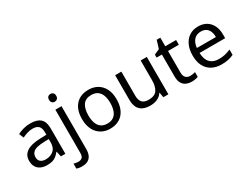

<svg xmlns="http://www.w3.org/2000/svg" viewBox="-73 -1441 3113 2384"><g transform="rotate(-30 1483.5 -248.5)"><path d="M288 -545Q386 -545 433 -502Q480 -459 480 -365V0H416L399 -76H395Q372 -47 347.5 -27.5Q323 -8 291.5 1Q260 10 215 10Q167 10 128.5 -7Q90 -24 68 -59.5Q46 -95 46 -149Q46 -229 109 -272.5Q172 -316 303 -320L394 -323V-355Q394 -422 365 -448Q336 -474 283 -474Q241 -474 203 -461.5Q165 -449 132 -433L105 -499Q140 -518 188 -531.5Q236 -545 288 -545ZM314 -259Q214 -255 175.5 -227Q137 -199 137 -148Q137 -103 164.5 -82Q192 -61 235 -61Q303 -61 348 -98.5Q393 -136 393 -214V-262Z M583 240Q558 240 539 236.5Q520 233 506 228V157Q521 161 537 164Q553 167 572 167Q604 167 625 149.5Q646 132 646 83V-536H734V80Q734 130 718 166Q702 202 669 221Q636 240 583 240ZM639 -681Q639 -710 654 -723.5Q669 -737 691 -737Q711 -737 726.5 -723.5Q742 -710 742 -681Q742 -653 726.5 -639Q711 -625 691 -625Q669 -625 654 -639Q639 -653 639 -681Z M1370 -269Q1370 -180 1339.5 -117.5Q1309 -55 1253 -22.5Q1197 10 1120 10Q1049 10 993.5 -22.5Q938 -55 906 -117.5Q874 -180 874 -269Q874 -402 941 -474Q1008 -546 1123 -546Q1196 -546 1251.5 -513.5Q1307 -481 1338.5 -419.5Q1370 -358 1370 -269ZM965 -269Q965 -206 981.5 -159.5Q998 -113 1033 -88Q1068 -63 1122 -63Q1176 -63 1211 -88Q1246 -113 1262.5 -159.5Q1279 -206 1279 -269Q1279 -333 1262 -378Q1245 -423 1210.5 -447.5Q1176 -472 1121 -472Q1039 -472 1002 -418Q965 -364 965 -269Z M1957 -536V0H1885L1872 -71H1868Q1851 -43 1824 -25Q1797 -7 1765 1.5Q1733 10 1698 10Q1634 10 1590.5 -10.5Q1547 -31 1525 -74Q1503 -117 1503 -185V-536H1592V-191Q1592 -127 1621 -95Q1650 -63 1711 -63Q1800 -63 1834.5 -113Q1869 -163 1869 -257V-536Z M2306 -62Q2326 -62 2347 -65.5Q2368 -69 2381 -73V-6Q2367 1 2341 5.5Q2315 10 2291 10Q2249 10 2213.5 -4.5Q2178 -19 2156 -55Q2134 -91 2134 -156V-468H2058V-510L2135 -545L2170 -659H2222V-536H2377V-468H2222V-158Q2222 -109 2245.5 -85.5Q2269 -62 2306 -62Z M2695 -546Q2764 -546 2813.5 -516Q2863 -486 2889.5 -431.5Q2916 -377 2916 -304V-251H2549Q2551 -160 2595.5 -112.5Q2640 -65 2720 -65Q2771 -65 2810.5 -74.5Q2850 -84 2892 -102V-25Q2851 -7 2811 1.5Q2771 10 2716 10Q2640 10 2581.5 -21Q2523 -52 2490.5 -113.5Q2458 -175 2458 -264Q2458 -352 2487.5 -415Q2517 -478 2570.5 -512Q2624 -546 2695 -546ZM2694 -474Q2631 -474 2594.5 -433.5Q2558 -393 2551 -321H2824Q2824 -367 2810 -401Q2796 -435 2767.5 -454.5Q2739 -474 2694 -474Z"/></g></svg>

Font: malayalam115
Style: Regular
Weight: 400
Designer: Jelle Bosma - Monotype Design Team
Foundry: Monotype Imaging Inc.
Version: Version 2.103